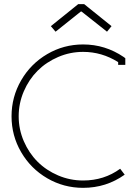

<svg xmlns="http://www.w3.org/2000/svg" viewBox="-20 -904 665 933"><path d="M376 -848.1H373L250 -750L227.1 -776.9L359.9 -883.8H389.2L522 -776.9L500 -750ZM554.2 -602.1Q475.1 -651.9 383.8 -651.9Q320.3 -651.9 262.5 -627Q204.6 -602.1 162.6 -560.1Q120.6 -518.1 95.7 -460.2Q70.8 -402.3 70.8 -338.9Q70.8 -275.4 95.7 -217.8Q120.6 -160.2 162.6 -118.2Q204.6 -76.2 262.5 -51.5Q320.3 -26.9 383.8 -26.9Q485.8 -26.9 564 -84L585.9 -55.2Q496.1 8.8 383.8 8.8Q289.6 8.8 209.5 -37.8Q129.4 -84.5 82.8 -164.6Q36.1 -244.6 36.1 -338.9Q36.1 -433.1 82.8 -513.7Q129.4 -594.2 209.5 -641.1Q289.6 -688 383.8 -688Q491.2 -688 581.1 -627L588.9 -621.1V-588.9H554.2Z"/></svg>

Font: RawengulkPcs
Style: Regular
Weight: 400
Version: Version 0.92